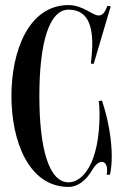

<svg xmlns="http://www.w3.org/2000/svg" viewBox="-20 -728 478 756"><path d="M368.5 -330C370.5 -321 372 -301 372 -280C372 -82 304 -10 250 -10C173 -10 135 -142 135 -350C135 -558 173 -690 250 -690C335 -690 350 -609 341 -510L338 -477H349L416 -703L403 -705C393 -679 384 -667 368 -667C345 -667 306 -708 250 -708C92 -708 25 -526 25 -350C25 -174 92 8 250 8C283.5 8 317.2 -14.2 342.8 -58.2C355.8 -80.5 369.8 -90.8 380.8 -90.8C396.2 -90.8 406 -71.8 400 -40H413C417.5 -60.5 420 -85 420 -112C420 -177.5 406.5 -258 381.5 -332Z"/></svg>

Font: Picaflor 24 pt
Style: Regular
Weight: 400
Designer: Ariel Martín Pérez
Foundry: Tunera Type Foundry
Version: Version 1.000;hotconv 1.0.109;makeotfexe 2.5.65596